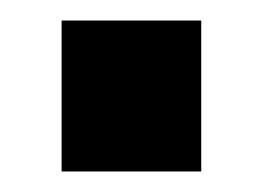

<svg xmlns="http://www.w3.org/2000/svg" viewBox="-20 -167 256 187"><path d="M176 -147V0H40V-147Z"/></svg>

Font: Pathway Extreme SemiCondensed
Style: Bold
Weight: 700
Width: 4
Version: Version 1.001;gftools[0.9.26]